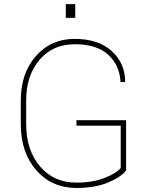

<svg xmlns="http://www.w3.org/2000/svg" viewBox="-20 -912 727 942"><path d="M356 10.3Q234.4 10.3 158.2 -76.7Q82 -163.6 82 -302.7V-418.9Q82 -552.7 155.8 -636.7Q229.5 -720.7 344.7 -721.2Q460 -721.7 526.4 -663.1Q592.8 -604.5 594.2 -512.2L593.3 -509.3H571.3Q567.4 -591.8 510.7 -643.6Q454.1 -695.3 346.7 -694.8Q239.3 -695.3 173.8 -618.2Q108.4 -541 108.4 -419.9V-302.7Q108.4 -175.8 176.3 -95.7Q244.1 -15.6 356 -16.1Q434.6 -16.1 493.2 -39.1Q551.8 -62 572.3 -88.4V-295.4H355V-322.3H598.6V-76.2Q576.2 -44.9 512.7 -17.6Q449.2 9.8 356 10.3ZM349.1 -824.2H302.7V-891.6H349.1Z"/></svg>

Font: Roboto-Thin
Style: Regular
Weight: 250
Designer: Google
Version: Version 1.100141; 2013; ttfautohint (v0.94.14-c901) -l 8 -r 